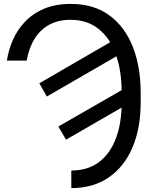

<svg xmlns="http://www.w3.org/2000/svg" viewBox="-20 -758 761 991"><path d="M117.7 -445.3H15.6Q23.9 -500.5 46.9 -552.7Q69.8 -605 110.1 -647Q150.4 -689 208.7 -713.4Q267.1 -737.8 345.2 -737.8Q463.9 -737.8 544.2 -679Q624.5 -620.1 665.3 -516.8Q706.1 -413.6 706.1 -279.8V-228.5Q706.1 -95.2 663.3 4.2Q620.6 103.5 540.5 158.2Q460.4 212.9 348.1 212.9V122.1Q433.6 122.1 491.2 78.4Q548.8 34.7 578.4 -44.2Q607.9 -123 607.9 -228.5V-281.2Q607.9 -392.6 577.9 -477.1Q547.9 -561.5 489 -608.6Q430.2 -655.8 343.3 -655.8Q281.7 -655.8 235.6 -631.1Q189.5 -606.4 159.7 -559.6Q129.9 -512.7 117.7 -445.3ZM183.1 -328.1 565.4 -549.8 605 -481.4 221.7 -259.8ZM281.2 -105 664.6 -325.2 694.8 -252.9 320.8 -37.1Z"/></svg>

Font: Sahel VF Regular
Style: Regular
Weight: 400
Foundry: Saber Rastikerdar (saber.rastikerdar@gmail.com)
Version: Version 3.4.0